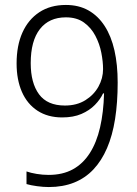

<svg xmlns="http://www.w3.org/2000/svg" viewBox="-20 -744 553 775"><path d="M455 -411Q455 -330 444.5 -263.5Q434 -197 412 -146Q390 -95 357 -60Q324 -25 279 -7Q234 11 177 11Q155 11 129.5 7.5Q104 4 87 -1V-52Q104 -46 128 -42Q152 -38 176 -38Q233 -38 274 -60.5Q315 -83 342.5 -126Q370 -169 384 -230Q398 -291 400 -367H396Q385 -343 363 -320.5Q341 -298 308.5 -284Q276 -270 231 -270Q173 -270 131.5 -297Q90 -324 68.5 -373Q47 -422 47 -488Q47 -560 70.5 -612.5Q94 -665 138.5 -694.5Q183 -724 246 -724Q298 -724 337 -702Q376 -680 402.5 -639Q429 -598 442 -540.5Q455 -483 455 -411ZM246 -674Q178 -674 141 -626.5Q104 -579 104 -489Q104 -409 137.5 -363.5Q171 -318 242 -318Q290 -318 324.5 -339.5Q359 -361 377.5 -394.5Q396 -428 396 -465Q396 -495 389 -531Q382 -567 365 -599.5Q348 -632 319 -653Q290 -674 246 -674Z"/></svg>

Font: Noto Sans Hebrew SemiCondensed Light
Style: Regular
Weight: 300
Width: 4
Designer: Monotype Design Team
Foundry: Monotype Imaging Inc.
Version: Version 2.003